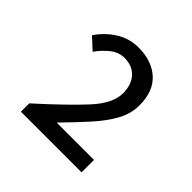

<svg xmlns="http://www.w3.org/2000/svg" viewBox="-117 -896 600 600"><g transform="rotate(45 183.5 -596.0)"><path d="M52 -395V-432Q143 -514 190 -565.5Q237 -617 237 -661Q237 -699 217 -721Q197 -743 162 -743Q137 -743 116 -726.5Q95 -710 78 -686L40 -721Q63 -755 96.5 -776Q130 -797 170 -797Q229 -797 264.5 -765Q300 -733 300 -671Q300 -634 281 -599.5Q262 -565 229.5 -529Q197 -493 155 -450H320V-395Z"/></g></svg>

Font: .
Style: 
Weight: 400
Designer: Paul D. Hunt, Dalton Maag
Foundry: Dalton Maag Ltd
Version: Version 1.200